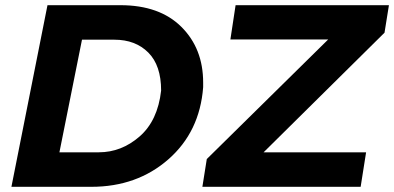

<svg xmlns="http://www.w3.org/2000/svg" viewBox="-20 -720 1519 740"><path d="M1370 0H760L777 -107L1245 -568H868L888 -700H1479L1462 -594L996 -133H1391ZM332 0H24L163 -700H444Q595 -700 679 -616.5Q763 -533 763 -402V-384Q750 -212 629 -106Q508 0 332 0ZM361 -133Q448 -133 518 -194Q588 -255 601 -371Q601 -468 551.5 -517.5Q502 -567 421 -567H296L209 -133Z"/></svg>

Font: Argentum Sans SemiBold
Style: Italic
Weight: 600
Italic angle: -11°
Designer: Julieta Ulanovsky (font), Cristiano Sobral (main changes and remaster)
Foundry: Julieta Ulanovsky (font), Cristiano Sobral (main changes and remaster)
Version: Version 2.007;June 15, 2022;FontCreator 14.0.0.2814 64-bit; 